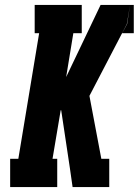

<svg xmlns="http://www.w3.org/2000/svg" viewBox="-20 -755 560 775"><path d="M21 0V-114H54L138 -621H120V-735H310V-621H276L247 -444L386 -735H505L492 -658L341 -368L396 -77L384 0H273L262 -77L227 -310H225L192 -114H211V0ZM473 -621 493 -658 505 -735H520V-621ZM384 0 396 -77 389 -114H421V0Z"/></svg>

Font: Iosevka Slab Heavy Oblique
Style: Regular
Weight: 900
Italic angle: -9°
Monospace: yes
Designer: Belleve Invis
Foundry: Belleve Invis
Version: Version 11.1.1; ttfautohint (v1.8.3)